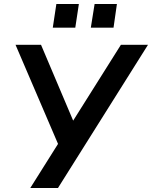

<svg xmlns="http://www.w3.org/2000/svg" viewBox="-20 -944 763 964"><path d="M132 0 283 -240 281 -199 58 -719H186L353 -325H339L587 -719H723L271 0ZM436 -805 455 -924H567L550 -805ZM245 -805 263 -924H376L358 -805Z"/></svg>

Font: Nunitoga
Style: Bold Italic
Weight: 700
Italic angle: -9°
Designer: Vernon Adams
Foundry: Vernon Adams
Version: Version 1.0